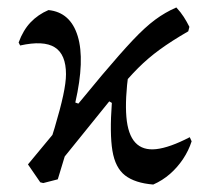

<svg xmlns="http://www.w3.org/2000/svg" viewBox="-20 -484 555 515"><path d="M96 7 88 5 55 -43 254 -283Q303 -341 336 -376Q369 -411 396 -431Q423 -451 453 -464Q465 -451 473 -438.5Q481 -426 488 -412L485 -400Q440 -374 408.5 -351Q377 -328 350.5 -301.5Q324 -275 294 -238ZM96 7 86 -16Q111 -89 126.5 -141Q142 -193 149.5 -228Q157 -263 157 -285Q157 -338 127 -357Q97 -376 34 -362L30 -370Q42 -403 62 -424Q82 -445 110 -457Q169 -451 188.5 -387Q208 -323 182 -209L196 -204L135 -3ZM391 11Q342 7 315.5 -13.5Q289 -34 281.5 -80Q274 -126 280 -208L268 -215L325 -291Q315 -218 319 -170.5Q323 -123 343 -101.5Q363 -80 399 -84Q435 -88 489 -116L494 -105Q486 -80 471 -57.5Q456 -35 436 -17.5Q416 0 391 11Z"/></svg>

Font: Alegreya
Style: Italic
Weight: 400
Italic angle: -7°
Designer: Juan Pablo del Peral
Foundry: Huerta Tipografica
Version: Version 2.009